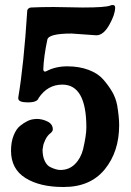

<svg xmlns="http://www.w3.org/2000/svg" viewBox="-20 -730 523 767"><path d="M365 -589 266 -596Q173 -596 169 -571Q155 -505 153 -454Q153 -444 160 -444Q162 -444 166 -446Q202 -465 249 -465Q296 -465 333.5 -451Q371 -437 392 -413Q413 -389 427.5 -364.5Q442 -340 448 -310Q456 -262 456 -230Q456 -124 398.5 -53.5Q341 17 235 17H232Q139 17 81.5 -19Q24 -55 24 -128Q24 -163 34.5 -189Q45 -215 60 -227Q91 -252 116 -254L126 -255Q149 -255 170 -244.5Q191 -234 191 -213Q191 -205 180 -196.5Q169 -188 161 -171.5Q153 -155 152 -144L150 -132Q150 -105 159 -86.5Q168 -68 182 -62Q205 -51 221 -51Q256 -51 279.5 -74.5Q303 -98 312 -134Q325 -190 325 -221Q325 -392 229 -392Q170 -392 134 -338Q129 -321 91 -321Q53 -321 53 -337V-341Q75 -470 89 -689Q92 -698 103 -700Q144 -702 195 -702L310 -700Q402 -700 421 -708Q425 -710 430 -710Q440 -710 440 -700Q440 -672 416.5 -630.5Q393 -589 365 -589Z"/></svg>

Font: Aladin
Style: Regular
Weight: 400
Designer: Angel Koziupa and Alejandro Paul
Foundry: Angel Koziupa and Alejandro Paul
Version: Version 1.000